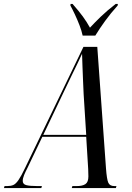

<svg xmlns="http://www.w3.org/2000/svg" viewBox="-77 -951 669 971"><path d="M-57 0 -54 -10H-40Q-22 -10 -9.5 -15.5Q3 -21 16.5 -40.5Q30 -60 49 -100L345 -714H415L459 -100Q463 -45 470.5 -27.5Q478 -10 501 -10H512L509 0H286L289 -10H312Q340 -10 355 -20Q370 -30 370 -59Q370 -67 369.5 -76.5Q369 -86 369 -96L359 -259H137L62 -102Q52 -83 45 -66Q38 -49 38 -36Q38 -20 55 -15Q72 -10 111 -10H135L132 0ZM244 -483 142 -269H359L346 -475Q345 -505 343 -543Q341 -581 340 -618Q339 -655 338 -679Q327 -655 314.5 -629Q302 -603 285 -568.5Q268 -534 244 -483ZM341 -771Q336 -795 325 -823.5Q314 -852 301.5 -878.5Q289 -905 279 -923L280 -931H290Q322 -895 342 -867.5Q362 -840 378 -811Q401 -836 432.5 -866.5Q464 -897 508 -931H519L518 -923Q482 -883 454.5 -845Q427 -807 405 -771Z"/></svg>

Font: Noto Serif Display ExtraCondensed
Style: Italic
Weight: 400
Width: 2
Italic angle: -12°
Designer: Monotype Design Team
Foundry: Monotype Imaging Inc.
Version: Version 2.009